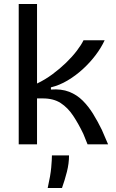

<svg xmlns="http://www.w3.org/2000/svg" viewBox="-20 -717 577 954"><path d="M73 0V-697H164V-302Q204 -321 240.5 -348Q277 -375 308 -405Q339 -435 361.5 -464.5Q384 -494 395 -517H500Q483 -480 455 -443Q427 -406 391.5 -373.5Q356 -341 315.5 -317Q275 -293 233 -283V-272Q285 -276 323.5 -261Q362 -246 391 -217Q420 -188 443 -150.5Q466 -113 486 -72L517 0H415L394 -52Q370 -102 343.5 -142Q317 -182 281.5 -205Q246 -228 193 -228H164V0ZM217 217Q231 155 234.5 115.5Q238 76 238 55H323Q323 95 312.5 136.5Q302 178 288 217Z"/></svg>

Font: Bricolage Grotesque 28pt
Style: Regular
Weight: 400
Version: Version 1.001;gftools[0.9.33.dev8+g029e19f]